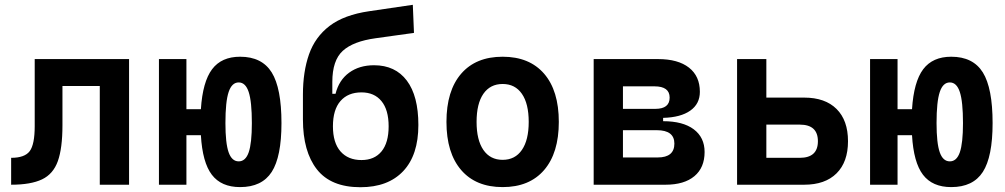

<svg xmlns="http://www.w3.org/2000/svg" viewBox="-20 -761 4142 791"><path d="M25.9 0V-110.8Q82 -110.8 102.5 -138.4Q123 -166 123 -241.2V-517.6H511.7V0H391.1V-406.7H237.3V-244.6Q237.3 -150.4 218.3 -97.2Q199.2 -43.9 153.1 -22Q106.9 0 25.9 0Z M969.2 9.8Q891.6 9.8 852.8 -41Q814 -91.8 807.6 -204.1H748V0H634.8V-517.6H748V-311H807.6Q814.9 -424.3 853.8 -475.8Q892.6 -527.3 969.2 -527.3Q1059.1 -527.3 1099.4 -462.6Q1139.6 -397.9 1139.6 -253.9Q1139.6 -115.2 1099.4 -52.7Q1059.1 9.8 969.2 9.8ZM963.4 -96.2Q991.7 -96.2 1004.6 -133.5Q1017.6 -170.9 1017.6 -253.9Q1017.6 -342.3 1004.6 -381.8Q991.7 -421.4 963.4 -421.4Q935.1 -421.4 921.9 -381.8Q908.7 -342.3 908.7 -253.9Q908.7 -170.9 921.9 -133.5Q935.1 -96.2 963.4 -96.2Z M1464.8 10.3Q1343.3 10.3 1285.6 -63.2Q1228 -136.7 1228 -269V-371.6Q1228 -465.8 1253.2 -537.4Q1278.3 -608.9 1337.9 -654.3Q1397.5 -699.7 1501 -714.8L1680.7 -741.2L1685.5 -625.5L1527.8 -603.5Q1435.1 -590.8 1392.1 -551.5Q1349.1 -512.2 1349.1 -423.3V-374.5H1362.3Q1376.5 -431.2 1418.5 -461.7Q1460.4 -492.2 1521 -492.2Q1608.4 -492.2 1656 -429Q1703.6 -365.7 1703.6 -246.1Q1703.6 -122.1 1641.1 -55.9Q1578.6 10.3 1464.8 10.3ZM1469.2 -101.6Q1522.5 -101.6 1551.8 -137.2Q1581.1 -172.9 1581.1 -240.7Q1581.1 -308.6 1551.5 -344.5Q1522 -380.4 1469.2 -380.4Q1413.6 -380.4 1382.6 -344.7Q1351.6 -309.1 1351.6 -240.7Q1351.6 -172.9 1382.8 -137.2Q1414.1 -101.6 1469.2 -101.6Z M2050.8 9.8Q1940.4 9.8 1879.9 -60.5Q1819.3 -130.9 1819.3 -258.8Q1819.3 -387.2 1879.9 -457.3Q1940.4 -527.3 2050.8 -527.3Q2161.1 -527.3 2221.7 -457.3Q2282.2 -387.2 2282.2 -258.8Q2282.2 -130.9 2221.7 -60.5Q2161.1 9.8 2050.8 9.8ZM2050.8 -102.5Q2102.1 -102.5 2130.1 -143.3Q2158.2 -184.1 2158.2 -258.8Q2158.2 -334 2130.1 -374.5Q2102.1 -415 2050.8 -415Q1999.5 -415 1971.4 -374.5Q1943.4 -334 1943.4 -258.8Q1943.4 -184.1 1971.4 -143.3Q1999.5 -102.5 2050.8 -102.5Z M2425.8 0V-517.6H2691.4Q2773.4 -517.6 2818.4 -482.4Q2863.3 -447.3 2863.3 -382.8Q2863.3 -333 2823.7 -305.2Q2784.2 -277.3 2711.9 -275.4V-261.7Q2793.5 -261.7 2838.1 -228.3Q2882.8 -194.8 2882.8 -134.8Q2882.8 -70.3 2840.8 -35.2Q2798.8 0 2721.7 0ZM2546.4 -112.3H2689.5Q2758.3 -112.3 2758.3 -169.4Q2758.3 -224.6 2686 -224.6H2546.4ZM2546.4 -312.5H2679.7Q2738.8 -312.5 2738.8 -358.9Q2738.8 -405.3 2676.3 -405.3H2546.4Z M3016.6 0V-517.6H3137.2V-358.9H3293Q3379.4 -358.9 3426.5 -312Q3473.6 -265.1 3473.6 -179.2Q3473.6 -93.8 3426.5 -46.9Q3379.4 0 3293 0ZM3137.2 -110.8H3274.9Q3349.6 -110.8 3349.6 -179.2Q3349.6 -247.6 3274.9 -247.6H3137.2Z M3898.9 9.8Q3821.3 9.8 3782.5 -41Q3743.7 -91.8 3737.3 -204.1H3677.7V0H3564.5V-517.6H3677.7V-311H3737.3Q3744.6 -424.3 3783.4 -475.8Q3822.3 -527.3 3898.9 -527.3Q3988.8 -527.3 4029.1 -462.6Q4069.3 -397.9 4069.3 -253.9Q4069.3 -115.2 4029.1 -52.7Q3988.8 9.8 3898.9 9.8ZM3893.1 -96.2Q3921.4 -96.2 3934.3 -133.5Q3947.3 -170.9 3947.3 -253.9Q3947.3 -342.3 3934.3 -381.8Q3921.4 -421.4 3893.1 -421.4Q3864.7 -421.4 3851.6 -381.8Q3838.4 -342.3 3838.4 -253.9Q3838.4 -170.9 3851.6 -133.5Q3864.7 -96.2 3893.1 -96.2Z"/></svg>

Font: CaskaydiaCove NF SemiBold
Style: Regular
Weight: 600
Designer: Aaron Bell
Foundry: Saja Typeworks
Version: Version 2111.001; VTT 6.35;Nerd Fonts 3.2.1